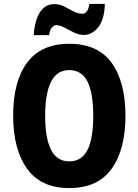

<svg xmlns="http://www.w3.org/2000/svg" viewBox="-20 -1014 705 978"><path d="M619 -424Q619 -252 548.5 -154Q478 -56 333 -56Q189 -56 118 -154.5Q47 -253 47 -425Q47 -600 118.5 -695.5Q190 -791 333 -791Q478 -791 548.5 -694Q619 -597 619 -424ZM210 -424Q210 -310 240 -251Q270 -192 333 -192Q396 -192 425.5 -250Q455 -308 455 -424Q455 -540 425.5 -598.5Q396 -657 333 -657Q270 -657 240 -597.5Q210 -538 210 -424ZM152 -835Q154 -874 164.5 -910Q175 -946 198 -969.5Q221 -993 258 -993Q284 -993 308 -980.5Q332 -968 354.5 -956Q377 -944 400 -944Q427 -944 436 -994H514Q512 -915 480.5 -875.5Q449 -836 407 -836Q382 -836 356.5 -848.5Q331 -861 308 -873.5Q285 -886 266 -886Q256 -886 244.5 -873.5Q233 -861 230 -835Z"/></svg>

Font: Noto Sans Malayalam UI Condensed ExtraBold
Style: Regular
Weight: 800
Width: 3
Designer: Jelle Bosma - Monotype Design Team
Foundry: Monotype Imaging Inc.
Version: Version 2.104; ttfautohint (v1.8.4.7-5d5b)